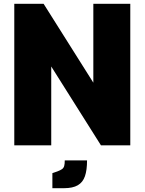

<svg xmlns="http://www.w3.org/2000/svg" viewBox="-20 -763 759 1008"><path d="M55 0V-743H209L470 -329V-743H664V0H510L249 -414V0ZM255 225V146L281 137Q297 131 305.5 125Q314 119 317 108.5Q320 98 320 79H437Q437 130 426 162Q415 194 388.5 209.5Q362 225 316 225Z"/></svg>

Font: Exo Thin Black
Style: Regular
Weight: 900
Version: Version 2.000